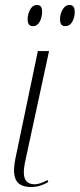

<svg xmlns="http://www.w3.org/2000/svg" viewBox="-20 -741 320 771"><path d="M243 -636C268 -636 280 -667 280 -692C280 -715 272 -721 258 -721C233 -721 221 -685 221 -665C221 -641 230 -636 243 -636ZM113 -636C137 -636 149 -667 149 -694C149 -715 141 -721 128 -721C102 -721 91 -685 91 -665C91 -641 100 -636 113 -636ZM106 10C130 10 154 2 174 -10L171 -18C150 -7 134 -1 120 -1C68 -1 71 -49 83 -101L177 -536H132L42 -105C25 -21 47 10 106 10Z"/></svg>

Font: Noto Serif Display ExtraCondensed ExtraLight
Style: Italic
Weight: 200
Width: 2
Italic angle: -12°
Designer: Monotype Design Team
Foundry: Monotype Imaging Inc.
Version: Version 2.009